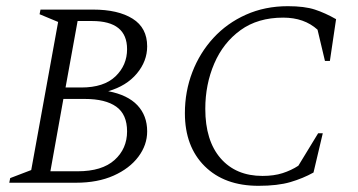

<svg xmlns="http://www.w3.org/2000/svg" viewBox="-20 -591 1158 621"><path d="M10 0 13 -15 81 -41 168 -520 108 -545 111 -560H281Q362 -560 409 -530.5Q456 -501 456 -441Q456 -393 422.5 -353Q389 -313 330 -296Q393 -284 424.5 -250.5Q456 -217 456 -166Q456 -122 427.5 -84Q399 -46 347.5 -23Q296 0 226 0ZM278 -523H231L192 -308H243Q316 -308 353.5 -344Q391 -380 391 -432Q391 -523 278 -523ZM254 -271H185L143 -37H231Q310 -37 350.5 -73.5Q391 -110 391 -166Q391 -221 356 -246Q321 -271 254 -271Z M816 10Q706 10 642 -53.5Q578 -117 578 -225Q578 -295 602 -357.5Q626 -420 670 -468Q714 -516 775.5 -543.5Q837 -571 911 -571Q965 -571 998.5 -560Q1032 -549 1067 -529L1047 -394H1031L1007 -495Q964 -534 896 -534Q814 -534 758 -493.5Q702 -453 673 -385.5Q644 -318 644 -239Q644 -136 693.5 -79Q743 -22 829 -22Q866 -22 894 -31Q922 -40 945 -55L1009 -160H1024L994 -33Q960 -14 919 -2Q878 10 816 10Z"/></svg>

Font: Spectral SC Light
Style: Italic
Weight: 300
Italic angle: -10°
Designer: Jean-Baptiste Levee
Foundry: Production Type
Version: Version 2.001